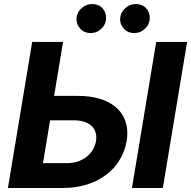

<svg xmlns="http://www.w3.org/2000/svg" viewBox="-20 -936 952 956"><path d="M649.1 -771.3Q615.8 -771.3 595.2 -795.1Q578.1 -814.3 578.1 -840.2Q578.1 -870 601.2 -893.1Q623.9 -915.8 655.9 -915.8Q690.7 -915.8 709.9 -892.4Q725.5 -873.6 725.5 -848Q725.5 -814.6 702.1 -793Q679.3 -771.3 649.1 -771.3ZM431.8 -771.3Q400.2 -771.3 380.3 -792.3Q360.8 -812.9 360.8 -840.6Q360.8 -855.8 367.7 -870.9Q374.6 -886 389.6 -898.1Q411.6 -915.8 438.6 -915.8Q473.4 -915.8 492.5 -892.4Q508.2 -873.6 508.2 -848Q508.2 -814.6 484.7 -793Q462 -771.3 431.8 -771.3ZM291.5 0H19.5L140.3 -727.3H294L249.3 -458.5H367.9Q427.9 -458.5 473.7 -445.1Q519.5 -431.8 550.8 -407.3Q582 -382.8 598 -348.7Q614 -314.6 614 -273.1Q614 -252.8 610.3 -231.7Q606.5 -210.6 599.3 -189.8Q592 -169 581.1 -149.1Q570.3 -129.3 555.8 -111.2Q535.5 -86.3 508.7 -65.9Q481.9 -45.5 448.7 -30.7Q415.5 -16 376.1 -8Q336.6 0 291.5 0ZM790.8 0H637.1L757.8 -727.3H911.6ZM312.1 -123.6Q348.7 -123.6 376.2 -135.1Q403.8 -146.7 422.2 -165Q440.7 -183.2 450.1 -206.1Q459.5 -229 459.5 -251.8Q459.5 -269.9 452.6 -285.5Q445.7 -301.1 431.8 -312.5Q418 -323.9 396.8 -330.4Q375.7 -337 347.7 -337H229.4L193.9 -123.6Z"/></svg>

Font: Linik Sans
Style: Bold Italic
Weight: 700
Italic angle: 9°
Designer: Fonts by Rasmus Andersson / Changes by Cristiano Sobral with parts from Marc Monis
Foundry: rsms
Version: Version 3.020; ttfautohint (v1.6)